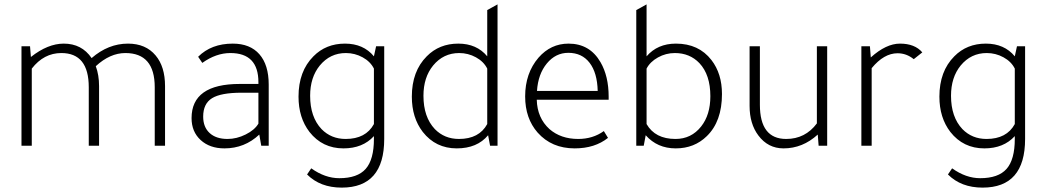

<svg xmlns="http://www.w3.org/2000/svg" viewBox="-20 -665 4775 876"><path d="M121 -405Q198 -466 271 -466Q353 -466 398 -400Q474 -466 564 -466Q645 -466 690 -412Q733 -361 733 -272V0H686V-267Q686 -423 552 -423Q482 -423 417 -363Q432 -323 432 -272V0H385V-267Q385 -423 260 -423Q180 -423 125 -352V0H78V-454H117Z M1206 0H1172L1163 -51Q1096 12 1004 12Q937 12 895.5 -26Q854 -64 854 -126Q854 -282 1074 -282H1159V-290Q1159 -423 1031 -423Q966 -423 903 -378L884 -406Q944 -466 1042 -466Q1121 -466 1163.5 -417.5Q1206 -369 1206 -279ZM1159 -242H1082Q988 -242 947.5 -217Q907 -192 907 -133Q907 -85 936.5 -58Q966 -31 1018 -31Q1060 -31 1101 -51.5Q1142 -72 1159 -101Z M1686 -31V-44Q1635 12 1547 12Q1451 12 1392 -63Q1342 -128 1342 -224Q1342 -340 1410 -408Q1467 -466 1554 -466Q1638 -466 1686 -408L1696 -454H1733V-31Q1733 191 1539 191Q1441 191 1381 131L1400 103Q1463 148 1528 148Q1611 148 1648.5 105.5Q1686 63 1686 -31ZM1686 -99V-352Q1670 -384 1634.5 -403.5Q1599 -423 1558 -423Q1486 -423 1439 -366Q1395 -312 1395 -228Q1395 -131 1447 -76Q1491 -31 1557 -31Q1649 -31 1686 -99Z M2216 0 2207 -48Q2157 12 2064 12Q1968 12 1909 -63Q1859 -128 1859 -224Q1859 -340 1927 -408Q1984 -466 2071 -466Q2155 -466 2203 -408V-619L2250 -645V0ZM2203 -99V-352Q2187 -384 2151.5 -403.5Q2116 -423 2075 -423Q2003 -423 1956 -366Q1912 -312 1912 -228Q1912 -131 1964 -76Q2008 -31 2074 -31Q2166 -31 2203 -99Z M2757 -210H2429Q2431 -127 2487 -76Q2539 -31 2618 -31Q2685 -31 2735 -67L2754 -36Q2694 12 2602 12Q2497 12 2433 -60Q2376 -125 2376 -225Q2376 -331 2437 -402Q2493 -466 2574 -466Q2671 -466 2720 -381Q2757 -317 2757 -224ZM2430 -250H2707Q2705 -333 2670 -378.5Q2635 -424 2573 -424Q2515 -424 2475 -375.5Q2435 -327 2430 -250Z M2917 0H2883V-619L2930 -645V-408Q2980 -466 3064 -466Q3168 -466 3226 -391Q3274 -329 3274 -236Q3274 -111 3205 -44Q3148 12 3063 12Q2979 12 2926 -48ZM2930 -352V-99Q2969 -31 3062 -31Q3134 -31 3179 -88Q3221 -141 3221 -226Q3221 -324 3171 -377Q3127 -423 3059 -423Q3018 -423 2982 -403Q2946 -383 2930 -352Z M3711 -51Q3642 12 3555 12Q3484 12 3440 -47Q3400 -100 3400 -182V-454H3447V-187Q3447 -31 3567 -31Q3654 -31 3707 -102V-454H3754V0H3715Z M3953 -403Q4023 -466 4086 -466Q4154 -466 4188 -426L4149 -395Q4116 -422 4075 -422Q4013 -422 3957 -354V0H3910V-454H3949Z M4610 -31V-44Q4559 12 4471 12Q4375 12 4316 -63Q4266 -128 4266 -224Q4266 -340 4334 -408Q4391 -466 4478 -466Q4562 -466 4610 -408L4620 -454H4657V-31Q4657 191 4463 191Q4365 191 4305 131L4324 103Q4387 148 4452 148Q4535 148 4572.5 105.5Q4610 63 4610 -31ZM4610 -99V-352Q4594 -384 4558.5 -403.5Q4523 -423 4482 -423Q4410 -423 4363 -366Q4319 -312 4319 -228Q4319 -131 4371 -76Q4415 -31 4481 -31Q4573 -31 4610 -99Z"/></svg>

Font: Tajawal Light
Style: Regular
Weight: 300
Designer: Boutros Fonts
Foundry: Created by Boutros International 2017
Version: Version 1.700